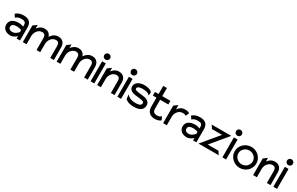

<svg xmlns="http://www.w3.org/2000/svg" viewBox="229 -2195 5811 3756"><g transform="rotate(30 3134.5 -316.5)"><path d="M24 -135C24 -46 98 11 197 11C263 11 316 -34 338 -55V0H414V-298C414 -409 351 -462 236 -462C155 -462 107 -440 65 -404L61 -401L105 -336L109 -340C144 -372 177 -381 236 -381C303 -381 331 -359 331 -298V-266C316 -272 273 -288 227 -288C117 -288 24 -246 24 -135ZM111 -136C111 -193 163 -209 227 -209C272 -209 317 -194 331 -189V-143C323 -133 269 -68 200 -68C146 -68 111 -89 111 -136Z M477 0H561V-187C561 -240 582 -283 608 -312C631 -339 666 -361 712 -361C764 -361 787 -325 787 -273V0H871V-187C871 -240 892 -283 918 -312C941 -339 976 -361 1022 -361C1074 -361 1097 -325 1097 -273V0H1179V-283C1179 -378 1128 -443 1030 -443C950 -443 897 -396 862 -343L861 -342V-341C843 -404 795 -443 720 -443C647 -443 597 -404 561 -356V-437L477 -376Z M1242 0H1326V-187C1326 -240 1347 -283 1373 -312C1396 -339 1431 -361 1477 -361C1529 -361 1552 -325 1552 -273V0H1636V-187C1636 -240 1657 -283 1683 -312C1706 -339 1741 -361 1787 -361C1839 -361 1862 -325 1862 -273V0H1944V-283C1944 -378 1893 -443 1795 -443C1715 -443 1662 -396 1627 -343L1626 -342V-341C1608 -404 1560 -443 1485 -443C1412 -443 1362 -404 1326 -356V-437L1242 -376Z M1983 -578C1983 -541 2013 -512 2050 -512C2087 -512 2117 -541 2117 -578C2117 -615 2087 -644 2050 -644C2013 -644 1983 -615 1983 -578ZM2009 0H2092V-451H2009Z M2157 0H2241V-187C2241 -240 2262 -283 2288 -312C2311 -339 2346 -361 2392 -361C2444 -361 2467 -325 2467 -273V0H2549V-283C2549 -378 2498 -443 2400 -443C2327 -443 2277 -404 2241 -356V-437L2157 -376Z M2588 -578C2588 -541 2618 -512 2655 -512C2692 -512 2722 -541 2722 -578C2722 -615 2692 -644 2655 -644C2618 -644 2588 -615 2588 -578ZM2614 0H2697V-451H2614Z M2762 -325C2762 -241 2828 -215 2898 -203C2953 -193 3022 -193 3069 -178C3091 -171 3108 -161 3108 -138C3108 -89 3057 -70 2985 -70C2897 -70 2849 -85 2790 -139L2780 -148L2794 -51L2796 -49C2847 0 2918 11 2991 11C3142 11 3195 -57 3195 -136C3195 -201 3156 -232 3109 -250C3045 -274 2949 -267 2885 -288C2864 -295 2849 -302 2849 -323C2849 -365 2901 -381 2967 -381C3048 -381 3090 -367 3124 -334L3131 -327L3138 -402L3137 -403C3102 -447 3028 -462 2961 -462C2841 -462 2762 -399 2762 -325Z M3203 -367H3285V-160C3287 -50 3350 11 3462 11C3532 11 3560 -8 3593 -31L3596 -33L3560 -105L3555 -102C3526 -81 3521 -70 3462 -70C3397 -70 3368 -104 3368 -168V-367H3553V-449H3368V-632H3285V-449H3203Z M3647 0H3730V-191C3730 -244 3750 -287 3776 -316C3799 -343 3834 -365 3880 -365C3925 -365 3933 -359 3951 -347L3956 -344L3991 -422L3986 -425C3958 -438 3946 -447 3888 -447C3815 -447 3765 -408 3730 -360V-456L3647 -396Z M4008 -135C4008 -46 4082 11 4181 11C4247 11 4300 -34 4322 -55V0H4398V-298C4398 -409 4335 -462 4220 -462C4139 -462 4091 -440 4049 -404L4045 -401L4089 -336L4093 -340C4128 -372 4161 -381 4220 -381C4287 -381 4315 -359 4315 -298V-266C4300 -272 4257 -288 4211 -288C4101 -288 4008 -246 4008 -135ZM4095 -136C4095 -193 4147 -209 4211 -209C4256 -209 4301 -194 4315 -189V-143C4307 -133 4253 -68 4184 -68C4130 -68 4095 -89 4095 -136Z M4446 0H4903L4854 -74H4613L4927 -451H4484L4533 -377H4760Z M4960 -578C4960 -541 4990 -512 5027 -512C5064 -512 5094 -541 5094 -578C5094 -615 5064 -644 5027 -644C4990 -644 4960 -615 4960 -578ZM4986 0H5069V-451H4986Z M5134 -226C5134 -95 5245 11 5379 11C5513 11 5622 -95 5622 -226C5622 -357 5513 -462 5379 -462C5245 -462 5134 -357 5134 -226ZM5216 -226C5216 -312 5290 -381 5379 -381C5468 -381 5540 -312 5540 -226C5540 -140 5468 -70 5379 -70C5290 -70 5216 -140 5216 -226Z M5680 0H5764V-187C5764 -240 5785 -283 5811 -312C5834 -339 5869 -361 5915 -361C5967 -361 5990 -325 5990 -273V0H6072V-283C6072 -378 6021 -443 5923 -443C5850 -443 5800 -404 5764 -356V-437L5680 -376Z M6111 -578C6111 -541 6141 -512 6178 -512C6215 -512 6245 -541 6245 -578C6245 -615 6215 -644 6178 -644C6141 -644 6111 -615 6111 -578ZM6137 0H6220V-451H6137Z"/></g></svg>

Font: Charger Pro
Style: Bd
Weight: 700
Designer: Jasper
Foundry: Cannot Into Space Fonts
Version: Version 1.09